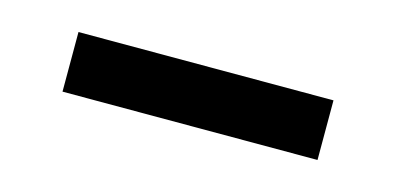

<svg xmlns="http://www.w3.org/2000/svg" viewBox="-27 -368 462 224"><g transform="rotate(15 204.0 -256.0)"><path d="M358 -220H50V-292H358Z"/></g></svg>

Font: Imprima
Style: Regular
Weight: 400
Version: Version 1.001